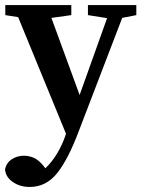

<svg xmlns="http://www.w3.org/2000/svg" viewBox="-20 -499 563 762"><path d="M329 -439V-479H521V-439L465 -428L294 18Q251 133 207 188Q163 243 98 243Q59 243 30.5 223Q2 203 0 173Q6 146 27.5 132.5Q49 119 75 119Q95 119 114.5 127.5Q134 136 154 161L160 169Q187 143 207 109.5Q227 76 240 38L242 32L52 -431L1 -439V-479H263V-439L184 -428L296 -122L405 -427Z"/></svg>

Font: Source Serif Pro SemiBold
Style: Regular
Weight: 600
Designer: Frank Grießhammer
Foundry: Adobe Systems Incorporated
Version: Version 3.001;hotconv 1.0.111;makeotfexe 2.5.65597